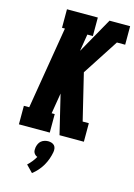

<svg xmlns="http://www.w3.org/2000/svg" viewBox="-145 -808 798 1142"><g transform="rotate(15 254.5 -237.5)"><path d="M21 0V-114H54L138 -621H120V-735H310V-621H276L259 -516L382 -735H509V-621H458L314 -399L383 -114H421V0H271L213 -241L192 -114H211V0ZM171 260 130 218Q144 205 156 190Q168 175 177 159Q169 156 163.5 151Q158 146 154.5 139Q151 132 151 123.5Q151 115 152 107Q154 96 159 85Q164 74 173 66.5Q182 59 193.5 55.5Q205 52 216 52Q227 52 237.5 55.5Q248 59 254.5 66.5Q261 74 262.5 85Q264 96 262 107Q258 129 250.5 150Q243 171 231.5 191Q220 211 204.5 228.5Q189 246 171 260Z"/></g></svg>

Font: Iosevka Slab Heavy
Style: Italic
Weight: 900
Italic angle: -9°
Monospace: yes
Designer: Belleve Invis
Foundry: Belleve Invis
Version: Version 11.1.0; ttfautohint (v1.8.3)